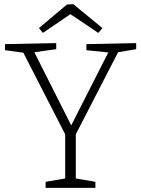

<svg xmlns="http://www.w3.org/2000/svg" viewBox="-20 -902 678 922"><path d="M634 -666 547 -651 344 -257V-45L438 -29V0H199V-29L293 -45V-257L92 -649L4 -661V-690L250 -695V-666L145 -651L322 -300L500 -650L395 -661V-690L634 -695ZM332 -882 472 -767 452 -744 318 -834 186 -744 167 -767 301 -880Z"/></svg>

Font: Bitter Pro Light
Style: Regular
Weight: 300
Designer: Sol Matas, and Bitter project Authors
Foundry: Sol Matas
Version: Version 1.010